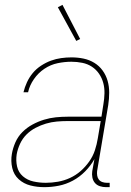

<svg xmlns="http://www.w3.org/2000/svg" viewBox="-20 -765 540 793"><path d="M163 8Q133 8 105.5 1Q78 -6 57.5 -24.5Q37 -43 30.5 -71.5Q24 -100 29 -129Q33 -153 43.5 -177Q54 -201 72.5 -219.5Q91 -238 114 -250.5Q137 -263 161.5 -270.5Q186 -278 210.5 -280.5Q235 -283 259 -283H399L407 -334Q411 -357 411.5 -379.5Q412 -402 406.5 -422.5Q401 -443 389 -460.5Q377 -478 359.5 -489.5Q342 -501 320 -505.5Q298 -510 275 -510Q247 -510 218 -504Q189 -498 163.5 -481Q138 -464 120 -438Q102 -412 96 -384H77Q82 -405 91.5 -425.5Q101 -446 115.5 -463.5Q130 -481 150 -494Q170 -507 190.5 -514.5Q211 -522 232.5 -525Q254 -528 275 -528Q301 -528 325 -523Q349 -518 369.5 -505.5Q390 -493 404 -473.5Q418 -454 424.5 -431Q431 -408 431 -382.5Q431 -357 427 -331L381 -58Q380 -49 381.5 -39.5Q383 -30 388.5 -23Q394 -16 403 -13Q412 -10 421 -10H433V8H418Q405 8 392.5 4Q380 0 372 -9.5Q364 -19 361.5 -32Q359 -45 361 -58L370 -108Q355 -81 332 -57.5Q309 -34 281 -19Q253 -4 223 2Q193 8 163 8ZM169 -10Q194 -10 219.5 -14.5Q245 -19 269 -30Q293 -41 313 -58.5Q333 -76 348.5 -98Q364 -120 372 -144.5Q380 -169 384 -194L396 -265H259Q237 -265 214.5 -263Q192 -261 170 -254.5Q148 -248 127 -237Q106 -226 89.5 -209.5Q73 -193 63 -171.5Q53 -150 49 -128Q45 -102 50.5 -77.5Q56 -53 74.5 -37Q93 -21 118 -15.5Q143 -10 169 -10ZM295 -596 219 -735 238 -745 311 -604Z"/></svg>

Font: Iosevka SS18 Thin
Style: Italic
Weight: 100
Italic angle: -9°
Monospace: yes
Designer: Belleve Invis
Foundry: Belleve Invis
Version: Version 25.1.1; ttfautohint (v1.8.4)